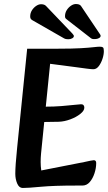

<svg xmlns="http://www.w3.org/2000/svg" viewBox="-20 -922 536 954"><path d="M93 12Q75 12 65.5 -10Q56 -32 56 -59Q56 -98 65 -186L115 -680H269Q340 -680 381.5 -682.5Q423 -685 444.5 -687.5Q466 -690 476 -690Q487 -690 491.5 -686.5Q496 -683 496 -668Q496 -650 489 -629Q482 -608 470.5 -593Q459 -578 444 -578Q434 -578 411 -581Q388 -584 359 -588L229 -605L184 -159Q182 -138 182 -117Q182 -96 185 -75L399 -117Q417 -121 429.5 -123.5Q442 -126 446 -126Q458 -126 458 -112Q458 -87 449.5 -61Q441 -35 426 -17.5Q411 0 389 0H359Q247 0 183 6Q119 12 93 12ZM144 -315 157 -392H205Q248 -392 286 -395Q324 -398 350 -401Q376 -404 383 -404Q391 -404 395 -399.5Q399 -395 399 -387Q399 -372 379 -356Q359 -340 329.5 -329Q300 -318 272 -317ZM472 -759 382 -893Q378 -898 371.5 -900Q365 -902 357 -902Q345 -902 332.5 -893.5Q320 -885 311.5 -871.5Q303 -858 303 -841Q303 -833 307 -829.5Q311 -826 320 -819L432 -732Q437 -728 443.5 -728Q450 -728 454 -728Q463 -728 471.5 -732.5Q480 -737 480 -744Q480 -747 477.5 -751Q475 -755 472 -759ZM339 -756 209 -892Q201 -901 184 -901Q172 -901 159.5 -892.5Q147 -884 138.5 -870.5Q130 -857 130 -840Q130 -832 133.5 -827.5Q137 -823 147 -818L299 -731Q305 -728 311 -727.5Q317 -727 321 -727Q330 -727 338.5 -731.5Q347 -736 347 -743Q347 -746 344.5 -749Q342 -752 339 -756Z"/></svg>

Font: Alkatra
Style: Regular
Weight: 400
Designer: Suman Bhandary
Version: Version 1.100;gftools[0.9.22]